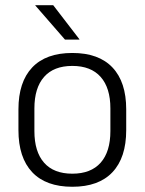

<svg xmlns="http://www.w3.org/2000/svg" viewBox="-20 -702 553 734"><path d="M256.5 12Q155.5 12 103 -43.8Q50.5 -99.5 50.5 -204.5V-284Q50.5 -388.5 103 -444Q155.5 -499.5 256.5 -499.5Q357.5 -499.5 410 -444Q462.5 -388.5 462.5 -284V-204.5Q462.5 -99.5 410 -43.8Q357.5 12 256.5 12ZM256.5 -38Q327.5 -38 364.8 -80Q402 -122 402 -201V-287.5Q402 -366 364.8 -408Q327.5 -450 256.5 -450Q185.5 -450 148.5 -408Q111.5 -366 111.5 -287.5V-201Q111.5 -122 148.5 -80Q185.5 -38 256.5 -38ZM183.5 -682 283.5 -552V-550.5H228.5L115 -681V-682Z"/></svg>

Font: Anek Tamil Medium Light
Style: Regular
Weight: 300
Version: Version 1.003